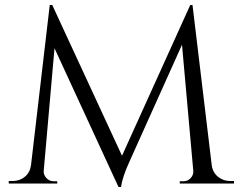

<svg xmlns="http://www.w3.org/2000/svg" viewBox="-20 -734 971 768"><path d="M900 -10H916V0H699V-9H714Q731 -9 743 -22Q755 -35 753 -52L708 -555L498 -88Q470 -27 464 14H454L198 -541L155 -52Q153 -36 165 -22.5Q177 -9 194 -9H209V0H15V-10H31Q59 -10 79.5 -27Q100 -44 104 -73L179 -714H189L468 -111L741 -714H750L827 -73Q831 -44 852 -27Q873 -10 900 -10Z"/></svg>

Font: Cinzel Decorative
Style: Regular
Weight: 400
Designer: Natanael Gama
Version: Version 1.002;PS 001.002;hotconv 1.0.56;makeotf.lib2.0.21325